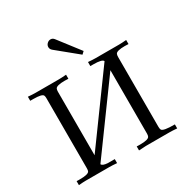

<svg xmlns="http://www.w3.org/2000/svg" viewBox="-200 -1070 1196 1236"><g transform="rotate(-30 398.0 -452.0)"><path d="M763.7 0Q729 -2.9 708.5 -2.9H532.2Q514.6 -2.9 480 0V-29.8Q484.4 -29.8 494.1 -29.3Q502.9 -29.3 507.8 -29.3Q565.9 -29.3 574.7 -46.9Q578.6 -54.7 578.6 -68.8V-539.6L220.2 -47.4L220.7 -46.9Q227.5 -32.2 264.6 -29.8Q268.1 -29.3 316.9 -29.8V0Q282.2 -2.9 260.7 -2.9H85.9Q67.9 -2.9 33.2 0V-29.8Q37.6 -29.8 46.9 -29.3Q55.7 -29.3 60.5 -29.3Q119.6 -29.3 128.4 -46.9Q131.8 -53.7 131.8 -68.8V-588.4Q131.8 -603.5 128.4 -610.4Q120.1 -627 55.7 -627H33.2V-657.2Q67.4 -654.3 87.9 -654.3H260.7Q282.7 -654.3 316.9 -657.2V-627Q312.5 -627 303.5 -627.4Q294.4 -627.9 290 -627.9Q230 -627.9 220.7 -610.4Q216.8 -602.5 216.8 -588.4V-116.2L575.2 -608.9Q567.9 -627 502.4 -627H480V-657.2Q514.2 -654.3 534.7 -654.3H708.5Q729.5 -654.3 763.7 -657.2V-627Q759.3 -627 750.2 -627.4Q741.2 -627.9 736.3 -627.9Q676.8 -627.9 668 -610.4Q664.1 -602.5 664.1 -588.4V-68.8Q664.1 -54.7 668 -46.9Q676.8 -29.3 763.7 -29.8ZM491.2 -732.9 473.1 -715.8 320.3 -840.8Q306.6 -852.1 306.6 -867.7Q306.6 -882.3 317.9 -893.3Q329.1 -904.3 343.8 -904.3Q359.4 -904.3 370.1 -890.1Z"/></g></svg>

Font: Kurinto Book Core
Style: Regular
Weight: 400
Designer: Kurinto was developed by Clint Goss from a range of fonts that are compatible with the SIL Open Font License Version 1.1
Foundry: Clinton F. Goss
Version: Version 2.196; July 25, 2020